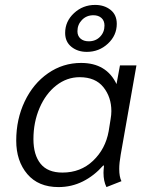

<svg xmlns="http://www.w3.org/2000/svg" viewBox="-20 -751 603 781"><path d="M46 -179Q46 -266 80.5 -338.5Q115 -411 175.5 -453Q236 -495 310 -495Q413 -495 454 -409L468 -485H535L471 -122Q465 -88 465 -64Q465 -32 474 -14L413 10Q401 -14 401 -48Q401 -57 403 -77L400 -78Q363 -36 317 -13Q271 10 218 10Q136 10 91 -43Q46 -96 46 -179ZM422 -217 430 -267Q433 -284 433 -299Q433 -356 400.5 -396.5Q368 -437 304 -437Q252 -437 209 -403.5Q166 -370 141 -312Q116 -254 116 -185Q116 -121 145 -85Q174 -49 234 -49Q308 -49 358.5 -97Q409 -145 422 -217ZM245 -617Q245 -664 281 -697.5Q317 -731 367 -731Q404 -731 429.5 -711Q455 -691 455 -654Q455 -607 419 -573.5Q383 -540 333 -540Q296 -540 270.5 -560.5Q245 -581 245 -617ZM405 -647Q405 -667 392.5 -678Q380 -689 360 -689Q332 -689 313.5 -670Q295 -651 295 -624Q295 -605 307.5 -594Q320 -583 341 -583Q369 -583 387 -601.5Q405 -620 405 -647Z"/></svg>

Font: Niramit Light
Style: Italic
Weight: 300
Italic angle: -10°
Designer: Katatrad Aksorn Co.,Ltd.
Foundry: Cadson Demak Co.,Ltd.
Version: Version 1.000; ttfautohint (v1.6)